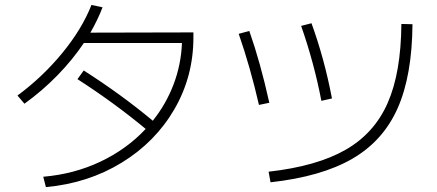

<svg xmlns="http://www.w3.org/2000/svg" viewBox="-20 -768 1769 778"><path d="M570.3 -245.6Q441.9 -352.1 293.9 -447.3L319.3 -482.4Q472.2 -384.8 599.1 -278.8Q652.8 -345.7 683.3 -426Q713.9 -506.3 717.3 -593.8H319.8Q273.9 -525.4 212.6 -462.6Q151.4 -399.9 79.1 -347.7L50.8 -380.9Q152.8 -456.1 232.7 -553.5Q312.5 -650.9 350.6 -748L395.5 -738.3Q376.5 -688.5 346.2 -635.7L763.7 -636.7V-616.2Q763.7 -458 686.5 -325.2Q609.4 -192.4 473.1 -108.9Q336.9 -25.4 166 -9.8L155.3 -51.8Q280.3 -62.5 387 -113Q493.7 -163.6 570.3 -245.6Z M1606.4 -670.9 1651.4 -669.9Q1649.9 -461.4 1591.1 -329.1Q1532.2 -196.8 1407.2 -124.5Q1282.2 -52.2 1076.2 -29.3L1068.4 -72.3Q1263.7 -94.2 1380.4 -161.1Q1497.1 -228 1551 -351.1Q1605 -474.1 1606.4 -670.9ZM947.3 -630.9 990.2 -642.6Q1035.2 -514.6 1071.3 -351.6L1029.3 -342.8Q994.6 -494.6 947.3 -630.9ZM1200.2 -663.1 1242.2 -673.8Q1294.4 -530.3 1325.2 -369.1L1282.2 -359.4Q1252.9 -512.7 1200.2 -663.1Z"/></svg>

Font: Pretendard GOV ExtraLight
Style: Regular
Weight: 200
Designer: Base glyphs from Inter by Rasmus Andersson; Hangeul glyphs from Noto Sans CJK(Source Han Sans) by Jang Soo-young and Kan
Foundry: Kil Hyung-jin
Version: Version 1.309